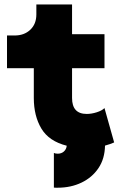

<svg xmlns="http://www.w3.org/2000/svg" viewBox="-20 -665 557 882"><path d="M47.4 -502Q91.3 -502 119.1 -528.3Q147 -554.7 147 -598.6V-644.5H311V-507.8H460V-351.6H311V-214.8Q311 -141.6 378.4 -141.6Q400.4 -141.6 424.3 -149.2Q448.2 -156.7 460 -168.5L504.4 -10.7Q495.6 -6.8 485.4 -3.2Q475.1 0.5 462.4 3.9Q461.4 64 432.4 107.2Q403.3 150.4 354.5 173.8Q305.7 197.3 245.1 197.3Q240.7 197.3 236.3 197.3Q231.9 197.3 227.5 196.8V37.6Q234.9 41 245.1 41Q262.2 41 273.4 31Q284.7 21 286.6 4.4Q205.1 -16.1 170.2 -74.2Q135.3 -132.3 135.3 -214.8V-351.6H12.2V-502Z"/></svg>

Font: Giphurs Black
Style: Regular
Weight: 900
Version: Version 0.920; ttfautohint (v1.8.4.7-5d5b)